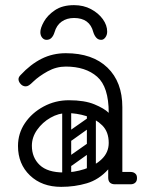

<svg xmlns="http://www.w3.org/2000/svg" viewBox="-20 -717 573 747"><path d="M403 -24Q403 -29 406 -34Q409 -39 413 -43Q415 -45 420.5 -46.5Q426 -48 437 -48H488Q500 -48 507 -41Q513 -36 513 -24Q513 -13 507 -7Q500 0 488 0H437Q416 0 412 -7Q405 -11 403 -24ZM218 10Q143 10 96.5 -34.5Q50 -79 50 -149Q50 -198 77 -238Q104 -278 149.5 -302.5Q195 -327 248 -327Q309 -327 347.5 -311Q386 -295 403 -278Q403 -379 358 -418.5Q313 -458 236 -458Q199 -458 165.5 -439.5Q132 -421 110 -400Q99 -389 92.5 -385Q86 -381 80 -381Q67 -381 58 -393Q52 -401 52 -409Q52 -417 60 -425Q99 -467 142 -488.5Q185 -510 236 -510Q340 -510 398 -454Q456 -398 456 -300V-26Q456 0 428 0Q401 0 401 -26V-58Q365 -18 318 -4Q271 10 218 10ZM228 -46Q268 -46 308.5 -59Q349 -72 376 -98Q403 -124 403 -161Q403 -204 378 -229Q353 -254 315.5 -265.5Q278 -277 241 -277Q208 -277 176.5 -259Q145 -241 124.5 -212Q104 -183 104 -150Q104 -104 134.5 -75Q165 -46 228 -46ZM235 -78Q225 -93 239 -102L316 -156Q331 -166 340 -152Q351 -137 337 -128L260 -73Q254 -69 247 -70Q240 -71 235 -78ZM235 -176Q225 -191 239 -200L316 -254Q331 -264 340 -250Q351 -235 337 -226L260 -171Q254 -167 247 -168Q240 -169 235 -176ZM335 -17Q318 -17 318 -34V-287Q318 -304 335 -304Q353 -304 353 -288V-35Q353 -17 335 -17ZM239 -17Q222 -17 222 -34V-287Q222 -304 239 -304Q257 -304 257 -288V-35Q257 -17 239 -17ZM268 -697Q305 -697 334 -681.5Q363 -666 380 -642.5Q397 -619 397 -594Q397 -581 390 -571.5Q383 -562 374 -562Q362 -562 354.5 -570.5Q347 -579 343 -592Q329 -647 268 -647Q240 -647 220 -633Q200 -619 192 -591Q188 -578 180.5 -570Q173 -562 161 -562Q151 -562 144 -570.5Q137 -579 137 -592Q137 -608 151 -633Q165 -658 194 -677.5Q223 -697 268 -697Z"/></svg>

Font: Nsibidi Libre Uzo
Style: Regular
Weight: 400
Designer: Oluwaseun Badejo
Version: Version 1.021